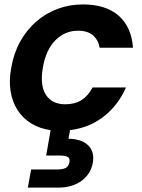

<svg xmlns="http://www.w3.org/2000/svg" viewBox="-20 -583 642 869"><path d="M31 -277Q42 -342 71.5 -395Q101 -448 144 -485.5Q187 -523 241 -543Q295 -563 355 -563Q459 -563 517 -512Q575 -461 582 -367H431Q425 -402 401 -423Q377 -444 333 -444Q274 -444 231 -401Q188 -358 174 -277Q160 -196 188 -153.5Q216 -111 275 -111Q319 -111 349 -130Q379 -149 399 -187H550Q515 -107 450 -56Q385 -5 297 6L290 45Q315 45 337.5 51.5Q360 58 375.5 71.5Q391 85 398 105.5Q405 126 400 154Q395 182 380.5 203Q366 224 345.5 238Q325 252 299.5 259Q274 266 248 266H106L121 184H240Q263 184 276.5 177.5Q290 171 294 152Q298 133 286 127Q274 121 251 121H189L209 6Q159 -1 121 -24.5Q83 -48 59.5 -84.5Q36 -121 28 -169.5Q20 -218 31 -277Z"/></svg>

Font: SVN-Poppins SemiBold
Style: Italic
Weight: 600
Italic angle: -10°
Designer: Ninad Kale (Devanagari), Jonny Pinhorn (Latin)
Foundry: Indian Type Foundry
Version: Version 3.002 2017; ttfautohint (v1.8.3)